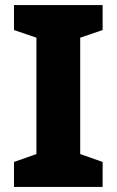

<svg xmlns="http://www.w3.org/2000/svg" viewBox="-20 -734 459 754"><path d="M35 0V-98L123 -129V-586L35 -616V-714H383V-616L295 -586V-129L383 -98V0Z"/></svg>

Font: Noto Sans Symbols ExtraBold
Style: Regular
Weight: 800
Version: Version 2.002